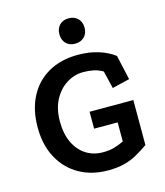

<svg xmlns="http://www.w3.org/2000/svg" viewBox="-121 -897 867 1009"><g transform="rotate(-15 313.0 -393.0)"><path d="M565 -58Q533 -36 501.5 -18Q470 0 432 10Q394 20 342 20Q254 20 186.5 -18Q119 -56 80.5 -126.5Q42 -197 42 -294Q42 -389 78.5 -459.5Q115 -530 183 -569Q251 -608 345 -608Q405 -608 455 -592.5Q505 -577 542 -549L572 -415L477 -392L454 -488Q430 -502 404.5 -507.5Q379 -513 348 -513Q300 -513 257.5 -486.5Q215 -460 189 -411Q163 -362 163 -294Q163 -226 186 -178Q209 -130 249 -104.5Q289 -79 340 -79Q376 -79 402 -86.5Q428 -94 455 -107V-211H327V-303H565ZM347 -806Q378 -806 397 -787Q416 -768 416 -737Q416 -706 397 -687Q378 -668 347 -668Q316 -668 297.5 -687Q279 -706 279 -737Q279 -768 297.5 -787Q316 -806 347 -806Z"/></g></svg>

Font: Podkova
Style: Bold
Weight: 700
Designer: Ilya Yudin
Foundry: Cyreal (www.cyreal.org)
Version: Version 2.102; ttfautohint (v1.8.1.43-b0c9)